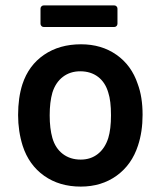

<svg xmlns="http://www.w3.org/2000/svg" viewBox="-20 -683 585 711"><path d="M279 8Q200 8 143.5 -32Q87 -72 64 -143Q47 -197 47 -257Q47 -321 63 -371Q86 -441 143 -480Q200 -519 280 -519Q356 -519 411.5 -480Q467 -441 490 -372Q508 -324 508 -258Q508 -195 491 -144Q468 -73 412 -32.5Q356 8 279 8ZM279 -92Q316 -92 342.5 -113Q369 -134 381 -172Q391 -205 391 -256Q391 -310 381 -340Q370 -378 343 -398.5Q316 -419 277 -419Q240 -419 213 -398.5Q186 -378 174 -340Q164 -305 164 -256Q164 -207 174 -172Q185 -134 212.5 -113Q240 -92 279 -92ZM142 -583Q137 -583 133.5 -586.5Q130 -590 130 -595V-651Q130 -656 133.5 -659.5Q137 -663 142 -663H403Q408 -663 411.5 -659.5Q415 -656 415 -651V-595Q415 -590 411.5 -586.5Q408 -583 403 -583Z"/></svg>

Font: LinhAnh SemBd
Style: Regular
Weight: 600
Monospace: yes
Designer: Jeremy Tribby
Foundry: Tribby Type
Version: Version 1.408